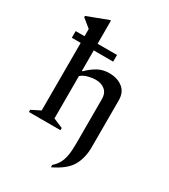

<svg xmlns="http://www.w3.org/2000/svg" viewBox="-233 -859 1055 1198"><g transform="rotate(30 294.5 -260.0)"><path d="M202 -45 271 -16V0H44V-16L108 -48V-535H44V-583H108V-635L47 -685V-694L195 -750H202V-583H342V-535H202V-387H206Q244 -424 279 -442.5Q314 -461 358 -461Q416 -461 454.5 -431.5Q493 -402 493 -343V-6Q493 74 459.5 130.5Q426 187 335 230V213Q359 192 372.5 167.5Q386 143 392 108.5Q398 74 398 21V-297Q398 -340 372 -361.5Q346 -383 305 -383Q280 -383 250 -375Q220 -367 202 -350Z"/></g></svg>

Font: Spectral Medium
Style: Regular
Weight: 500
Designer: Jean-Baptiste Levee
Foundry: Production Type
Version: Version 2.001